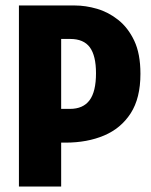

<svg xmlns="http://www.w3.org/2000/svg" viewBox="-20 -680 550 700"><path d="M164 -160V-283H235Q283 -283 306.5 -314.5Q330 -346 330 -413Q330 -477 307.5 -507.5Q285 -538 236 -538H164V-660H253Q292 -660 333.5 -648Q375 -636 411 -607.5Q447 -579 469.5 -531.5Q492 -484 492 -411Q492 -322 456.5 -267Q421 -212 359.5 -186Q298 -160 219 -160ZM49 0V-660H203V0Z"/></svg>

Font: Bricolage Grotesque 24pt Condensed ExtraBold
Style: Regular
Weight: 800
Width: 3
Designer: Mathieu Triay
Foundry: Atelier Triay
Version: Version 1.001;gftools[0.9.33.dev8+g029e19f]